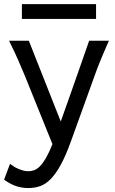

<svg xmlns="http://www.w3.org/2000/svg" viewBox="-30 -699 567 948"><path d="M319.8 0Q294.4 70.3 270 114.7Q245.6 159.2 220.5 184.8Q195.3 210.4 168.2 220Q141.1 229.5 109.9 229.5Q76.2 229.5 46.6 218.8Q17.1 208 -9.8 188L19.5 109.9Q27.3 116.2 37.8 122.8Q48.3 129.4 60.3 134.5Q72.3 139.6 85 143.1Q97.7 146.5 109.9 146.5Q124.5 146.5 138.7 141.4Q152.8 136.2 167.2 121.8Q181.6 107.4 196.8 81.3Q211.9 55.2 229 12.7L92.8 -324.7Q79.1 -357.9 61 -399.4Q43 -440.9 14.6 -498H112.3L270 -99.1Q279.3 -125.5 290.3 -156.5Q301.3 -187.5 313 -220.5Q324.7 -253.4 336.4 -286.9Q348.1 -320.3 358.9 -351.1Q384.3 -423.3 410.2 -498H507.8Q495.1 -469.7 484.9 -445.6Q474.6 -421.4 465.8 -400.1Q457 -378.9 450 -360.4Q442.9 -341.8 437 -324.7ZM78.1 -678.7H444.3V-605.5H78.1Z"/></svg>

Font: Andika APac
Style: Regular
Weight: 400
Designer: Victor Gaultney, Annie Olsen, Julie Remington, Don Collingsworth, Eric Hays, Becca Hirsbrunner
Foundry: SIL International
Version: Version 5.000